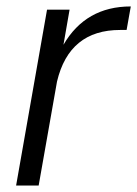

<svg xmlns="http://www.w3.org/2000/svg" viewBox="-20 -576 426 596"><path d="M100 0H30L126 -546H196L177 -437Q246 -556 386 -556L373 -483H353Q195 -483 157 -323Z"/></svg>

Font: Poppins Light
Style: Italic
Weight: 300
Italic angle: -10°
Designer: Ninad Kale (Devanagari), Jonny Pinhorn (Latin)
Foundry: Indian Type Foundry
Version: Version 3.200;PS 1.000;hotconv 16.6.54;makeotf.lib2.5.65590